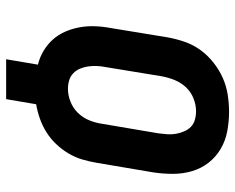

<svg xmlns="http://www.w3.org/2000/svg" viewBox="-92 -692 783 640"><g transform="rotate(90 300.0 -371.5)"><path d="M177 0 195 -106Q170 -112 148.5 -125Q127 -138 111 -156Q95 -174 85 -197Q75 -220 70.5 -245Q66 -270 67 -296.5Q68 -323 73 -349L104 -538Q109 -566 118.5 -594Q128 -622 145.5 -646.5Q163 -671 187.5 -690.5Q212 -710 239 -722Q266 -734 295 -738.5Q324 -743 352 -743Q385 -743 417 -737Q449 -731 476 -715Q503 -699 522 -674.5Q541 -650 550 -619.5Q559 -589 559 -556Q559 -523 554 -490L522 -301Q518 -277 511 -253.5Q504 -230 491 -208Q478 -186 460 -167Q442 -148 420.5 -134.5Q399 -121 375 -112.5Q351 -104 327 -100L310 0ZM276 -206Q297 -206 318.5 -214.5Q340 -223 356 -239.5Q372 -256 380.5 -277Q389 -298 392 -319L424 -508Q426 -523 427 -537.5Q428 -552 425.5 -566Q423 -580 417.5 -593Q412 -606 402.5 -615.5Q393 -625 379 -629Q365 -633 350 -633Q329 -633 307.5 -624.5Q286 -616 270.5 -599.5Q255 -583 246.5 -562Q238 -541 234 -520L203 -331Q200 -316 199.5 -301.5Q199 -287 201 -273Q203 -259 208.5 -246Q214 -233 224 -223.5Q234 -214 247.5 -210Q261 -206 276 -206Z"/></g></svg>

Font: Iosevka SS04 XBd Ex Obl
Style: Regular
Weight: 800
Width: 7
Italic angle: -9°
Monospace: yes
Designer: Belleve Invis
Foundry: Belleve Invis
Version: Version 19.0.0; ttfautohint (v1.8.4)